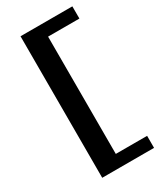

<svg xmlns="http://www.w3.org/2000/svg" viewBox="-201 -781 789 940"><g transform="rotate(-30 193.0 -311.0)"><path d="M85 89V-711H378V-642H201V21H378V89Z"/></g></svg>

Font: Arsenal
Style: Bold
Weight: 700
Designer: Andrij Shevchenko
Foundry: Stairsfor
Version: Version 2.001;PS 002.001;hotconv 1.0.88;makeotf.lib2.5.64775